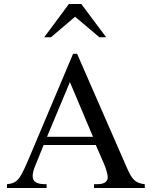

<svg xmlns="http://www.w3.org/2000/svg" viewBox="-20 -944 762 964"><path d="M447 -257H216L331 -532ZM707 0V-19C655 -25 641 -46 613 -111L367 -674H347L141 -186C82 -46 73 -25 15 -19V0H214V-19C166 -19 144 -29 144 -60C144 -72 148 -89 153 -102L199 -216H461L502 -122C514 -94 521 -67 521 -52C521 -43 515 -32 507 -28C495 -21 488 -19 452 -19V0ZM513 -757 388 -924H326L202 -757H236L357 -860L479 -757Z"/></svg>

Font: XITS
Style: Regular
Weight: 400
Designer: MicroPress Inc., with final additions and corrections provided by Coen Hoffman, Elsevier (retired)
Version: Version 1.302